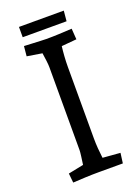

<svg xmlns="http://www.w3.org/2000/svg" viewBox="-153 -874 691 946"><g transform="rotate(-20 192.5 -401.0)"><path d="M61 5 56 -44 170 -67 131 -28Q133 -37 136 -58.5Q139 -80 142 -102.5Q145 -125 145 -135V-570Q145 -581 142.5 -602.5Q140 -624 136.5 -646Q133 -668 131 -678L170 -640L58 -658L63 -710Q82 -709 105 -708Q128 -707 148.5 -706Q169 -705 178 -705Q212 -705 245.5 -706.5Q279 -708 313 -710L317 -653L204 -643L242 -678Q241 -670 238 -647Q235 -624 233 -595Q231 -566 231 -540V-165Q231 -139 233 -112.5Q235 -86 238 -63.5Q241 -41 243 -28L204 -63L330 -53L323 0H195Q162 0 128.5 1.5Q95 3 61 5ZM72 -753V-807H307L302 -753Z"/></g></svg>

Font: Andada Pro
Style: Regular
Weight: 400
Designer: Carolina Giovagnoli
Foundry: Huerta Tipografica
Version: Version 3.003